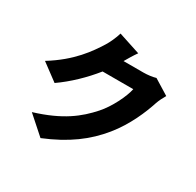

<svg xmlns="http://www.w3.org/2000/svg" viewBox="-190 -1056 1380 1350"><g transform="rotate(30 500.0 -381.0)"><path d="M594 -782 417 -840C406 -801 382 -749 364 -721C311 -637 230 -517 53 -408L189 -307C281 -371 370 -457 441 -546H690C677 -481 621 -366 558 -296C473 -201 369 -116 153 -50L297 78C485 1 606 -91 703 -210C795 -323 849 -455 876 -538C886 -568 902 -598 915 -620L792 -696C766 -688 726 -683 693 -683H532C547 -709 571 -750 594 -782Z"/></g></svg>

Font: Noto Sans CJK TC Black
Style: Regular
Weight: 900
Designer: Ryoko NISHIZUKA 西塚涼子 (kana, bopomofo & ideographs); Paul D. Hunt (Latin, Greek & Cyrillic); Sandoll Communications 산돌커뮤니
Foundry: Adobe
Version: Version 2.004;hotconv 1.0.118;makeotfexe 2.5.65603